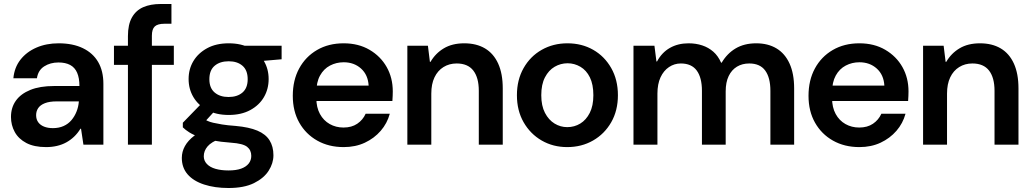

<svg xmlns="http://www.w3.org/2000/svg" viewBox="-20 -725 5163 962"><path d="M211 12Q151 12 112 -8.5Q73 -29 54 -63.5Q35 -98 35 -139Q35 -186 59.5 -220.5Q84 -255 132 -274.5Q180 -294 251 -294H378Q378 -334 366.5 -360.5Q355 -387 331.5 -399.5Q308 -412 273 -412Q232 -412 201.5 -392.5Q171 -373 165 -333H47Q52 -387 82.5 -426Q113 -465 162.5 -486.5Q212 -508 274 -508Q345 -508 395.5 -483.5Q446 -459 472 -414Q498 -369 498 -305V0H398L386 -80H383Q369 -57 351 -40Q333 -23 312 -11.5Q291 0 265.5 6Q240 12 211 12ZM245 -83Q275 -83 298.5 -93.5Q322 -104 338 -123Q354 -142 363.5 -166Q373 -190 375 -216V-217H264Q228 -217 205 -208Q182 -199 171.5 -183.5Q161 -168 161 -148Q161 -127 171.5 -112.5Q182 -98 201 -90.5Q220 -83 245 -83Z M621 0V-544Q621 -602 641 -637.5Q661 -673 697.5 -689Q734 -705 785 -705H839V-606H804Q770 -606 755.5 -592.5Q741 -579 741 -546V0ZM551 -400V-496H851V-400Z M1125 217Q1056 217 1002.5 199.5Q949 182 920 148.5Q891 115 891 66Q891 35 906.5 7Q922 -21 953.5 -45Q985 -69 1034 -88L1085 -31Q1039 -14 1020 8.5Q1001 31 1001 58Q1001 80 1016.5 96.5Q1032 113 1060 121Q1088 129 1125 129Q1163 129 1188 120Q1213 111 1226 94.5Q1239 78 1239 56Q1239 27 1218 10.5Q1197 -6 1138 -10Q1084 -14 1045 -21.5Q1006 -29 977.5 -39Q949 -49 929 -61.5Q909 -74 896 -87V-110L1000 -217L1074 -189L971 -76L1000 -129Q1010 -124 1020.5 -119Q1031 -114 1048 -110Q1065 -106 1092 -101.5Q1119 -97 1161 -94Q1228 -88 1269.5 -70.5Q1311 -53 1330.5 -22Q1350 9 1350 53Q1350 93 1326 130.5Q1302 168 1252.5 192.5Q1203 217 1125 217ZM1126 -149Q1063 -149 1018 -173.5Q973 -198 949 -238.5Q925 -279 925 -329Q925 -379 949 -419Q973 -459 1018 -483.5Q1063 -508 1126 -508Q1189 -508 1234 -483.5Q1279 -459 1302.5 -419Q1326 -379 1326 -329Q1326 -279 1302.5 -238.5Q1279 -198 1234 -173.5Q1189 -149 1126 -149ZM1125 -239Q1169 -239 1195 -261.5Q1221 -284 1221 -328Q1221 -373 1195 -395.5Q1169 -418 1126 -418Q1082 -418 1055.5 -395.5Q1029 -373 1029 -328Q1029 -284 1055.5 -261.5Q1082 -239 1125 -239ZM1206 -412 1184 -496H1391V-428Z M1702 12Q1627 12 1569.5 -20.5Q1512 -53 1479.5 -110.5Q1447 -168 1447 -245Q1447 -323 1479 -382Q1511 -441 1568.5 -474.5Q1626 -508 1702 -508Q1776 -508 1831.5 -475.5Q1887 -443 1917.5 -389Q1948 -335 1948 -267Q1948 -257 1947.5 -245Q1947 -233 1946 -219H1534V-296H1827Q1824 -350 1789 -381.5Q1754 -413 1702 -413Q1665 -413 1633.5 -396.5Q1602 -380 1583.5 -346.5Q1565 -313 1565 -262V-233Q1565 -187 1583 -154Q1601 -121 1632 -103.5Q1663 -86 1701 -86Q1742 -86 1770 -105Q1798 -124 1812 -155H1933Q1920 -107 1887.5 -69.5Q1855 -32 1808 -10Q1761 12 1702 12Z M2021 0V-496H2124L2134 -415H2137Q2162 -458 2204 -483Q2246 -508 2306 -508Q2367 -508 2410 -482.5Q2453 -457 2476 -406.5Q2499 -356 2499 -282V0H2379V-270Q2379 -336 2351.5 -371.5Q2324 -407 2268 -407Q2231 -407 2202 -389Q2173 -371 2157 -337.5Q2141 -304 2141 -256V0Z M2822 12Q2751 12 2694 -21Q2637 -54 2603.5 -112.5Q2570 -171 2570 -248Q2570 -325 2603.5 -384Q2637 -443 2694.5 -475.5Q2752 -508 2823 -508Q2895 -508 2952 -475.5Q3009 -443 3042.5 -384Q3076 -325 3076 -248Q3076 -171 3042.5 -112.5Q3009 -54 2951.5 -21Q2894 12 2822 12ZM2822 -88Q2858 -88 2887.5 -106Q2917 -124 2935 -159.5Q2953 -195 2953 -248Q2953 -302 2935.5 -337.5Q2918 -373 2888 -390.5Q2858 -408 2824 -408Q2789 -408 2759 -390.5Q2729 -373 2710.5 -337.5Q2692 -302 2692 -248Q2692 -195 2710.5 -159.5Q2729 -124 2758.5 -106Q2788 -88 2822 -88Z M3154 0V-496H3259L3269 -417H3272Q3296 -462 3336.5 -485Q3377 -508 3430 -508Q3467 -508 3498.5 -497.5Q3530 -487 3554 -466Q3578 -445 3593 -411H3596Q3623 -457 3666 -482.5Q3709 -508 3769 -508Q3828 -508 3870.5 -482.5Q3913 -457 3936 -406.5Q3959 -356 3959 -282V0H3840V-270Q3840 -336 3814 -371.5Q3788 -407 3734 -407Q3699 -407 3672.5 -391Q3646 -375 3631 -344Q3616 -313 3616 -267V0H3497V-270Q3497 -336 3471 -371.5Q3445 -407 3391 -407Q3359 -407 3332 -389Q3305 -371 3289.5 -337.5Q3274 -304 3274 -256V0Z M4286 12Q4211 12 4153.5 -20.5Q4096 -53 4063.5 -110.5Q4031 -168 4031 -245Q4031 -323 4063 -382Q4095 -441 4152.5 -474.5Q4210 -508 4286 -508Q4360 -508 4415.5 -475.5Q4471 -443 4501.5 -389Q4532 -335 4532 -267Q4532 -257 4531.5 -245Q4531 -233 4530 -219H4118V-296H4411Q4408 -350 4373 -381.5Q4338 -413 4286 -413Q4249 -413 4217.5 -396.5Q4186 -380 4167.5 -346.5Q4149 -313 4149 -262V-233Q4149 -187 4167 -154Q4185 -121 4216 -103.5Q4247 -86 4285 -86Q4326 -86 4354 -105Q4382 -124 4396 -155H4517Q4504 -107 4471.5 -69.5Q4439 -32 4392 -10Q4345 12 4286 12Z M4605 0V-496H4708L4718 -415H4721Q4746 -458 4788 -483Q4830 -508 4890 -508Q4951 -508 4994 -482.5Q5037 -457 5060 -406.5Q5083 -356 5083 -282V0H4963V-270Q4963 -336 4935.5 -371.5Q4908 -407 4852 -407Q4815 -407 4786 -389Q4757 -371 4741 -337.5Q4725 -304 4725 -256V0Z"/></svg>

Font: DM Sans 9pt 36pt SemiBold
Style: Regular
Weight: 600
Version: Version 4.004;gftools[0.9.30]